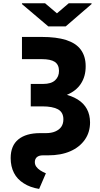

<svg xmlns="http://www.w3.org/2000/svg" viewBox="-20 -957 623 1195"><path d="M116.7 -588.9V-727.1H240.2Q331.1 -727.1 391.6 -708Q453.1 -688 482.4 -648.4Q513.2 -606.9 513.2 -545.4Q513.7 -481.9 483.4 -436Q454.1 -390.6 395 -366.2Q335.9 -341.8 251 -341.8H171.4V-434.6H248.5Q298.8 -434.6 323.2 -457.5Q347.7 -480.5 347.2 -516.6Q346.7 -554.2 321.3 -571.8Q295.4 -588.9 240.2 -588.9ZM171.4 -294.9V-384.8H245.6Q387.7 -384.8 463.4 -337.9Q539.6 -290.5 540.5 -195.8Q540.5 -133.8 508.3 -87.9Q475.6 -41 417.5 -15.6Q359.4 9.8 279.3 9.8H246.6Q222.2 9.8 209 21.5Q196.8 33.2 196.8 51.8Q196.8 67.4 205.6 80.1Q214.4 92.8 230 103Q243.7 112.3 265.6 121.6L223.6 218.8Q168 210 127.9 184.1Q86.9 158.7 66.9 119.1Q46.4 79.1 46.4 26.9Q46.4 -50.8 94.7 -89.8Q142.6 -128.4 229.5 -128.4H266.1Q299.8 -128.4 323.7 -138.7Q348.6 -149.4 361.3 -167.5Q374.5 -186.5 374.5 -214.4Q374.5 -258.3 340.3 -276.9Q306.2 -294.9 244.1 -294.9ZM116.7 -936.5H260.7L334.5 -874L407.7 -936.5H549.8V-931.6L388.7 -792.5H280.8L116.7 -931.6Z"/></svg>

Font: My Font
Style: Regular
Weight: 500
Designer: Rasmus Andersson
Foundry: rsms
Version: Version 0.001